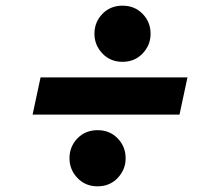

<svg xmlns="http://www.w3.org/2000/svg" viewBox="-20 -690 737 677"><path d="M412 -472Q369 -472 341 -501.5Q313 -531 313 -571Q313 -612 341 -641Q369 -670 412 -670Q455 -670 483 -641Q511 -612 511 -571Q511 -531 483 -501.5Q455 -472 412 -472ZM95 -286 123 -417H641L613 -286ZM324 -33Q281 -33 253 -62.5Q225 -92 225 -132Q225 -173 253 -202Q281 -231 324 -231Q367 -231 395 -202Q423 -173 423 -132Q423 -92 395 -62.5Q367 -33 324 -33Z"/></svg>

Font: Be Vietnam Pro Black
Style: Italic
Weight: 900
Italic angle: -12°
Designer: Lam Bao, Tony Le, Vietanh Nguyen
Foundry: Yellow Type Foundry
Version: Version 1.002; ttfautohint (v1.8.3)